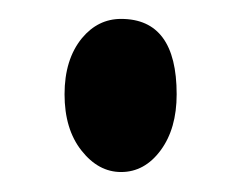

<svg xmlns="http://www.w3.org/2000/svg" viewBox="-20 -170 250 199"><path d="M163.1 -72.3Q163.1 -36.6 146.5 -14.2Q129.9 8.3 105.5 8.3Q82 8.3 64.5 -13.9Q46.9 -36.1 46.9 -72.3Q46.9 -108.4 64.9 -130.4Q81.5 -150.4 105.5 -150.4Q163.1 -150.4 163.1 -72.3Z"/></svg>

Font: Dai Banna SIL Book
Style: Bold
Weight: 700
Designer: Victor Gaultney
Foundry: SIL International
Version: Version 2.000